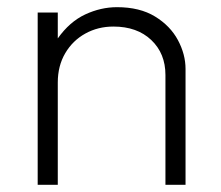

<svg xmlns="http://www.w3.org/2000/svg" viewBox="-20 -515 617 535"><path d="M85 0V-480H141V-408Q174 -454.5 217.5 -474.8Q261 -495 306 -495Q369.5 -495 412 -469Q454.5 -443 475.8 -403.2Q497 -363.5 497 -323V0H441V-306Q441 -366 401.5 -403.5Q362 -441 296 -441Q253 -441 217.8 -421.5Q182.5 -402 161.8 -366.8Q141 -331.5 141 -285V0Z"/></svg>

Font: Geologica Thin
Style: Regular
Weight: 100
Designer: Sindre Bremnes, Frode Helland
Foundry: Monokrom Skriftforlag AS
Version: Version 1.010; ttfautohint (v1.8.4.7-5d5b);gftools[0.9.28]